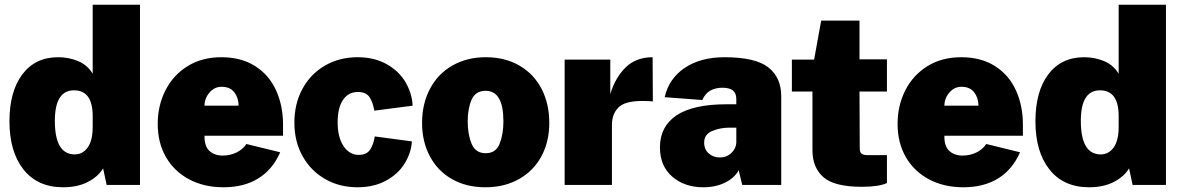

<svg xmlns="http://www.w3.org/2000/svg" viewBox="-20 -782 5011 812"><path d="M20 -269Q20 -395 74.5 -467.5Q129 -540 226 -540Q271 -540 310.5 -523.5Q350 -507 372 -470V-762H572V0H431L416 -70Q395 -35 351.5 -12.5Q308 10 247 10Q139 10 79.5 -65Q20 -140 20 -269ZM372 -245V-291Q372 -400 293 -400Q212 -400 212 -271Q212 -129 296 -129Q330 -129 351 -158.5Q372 -188 372 -245Z M922 -124Q952 -124 979 -136.5Q1006 -149 1022 -173L1165 -138Q1133 -65 1072.5 -27.5Q1012 10 925 10Q843 10 780 -23.5Q717 -57 682 -117.5Q647 -178 647 -258Q647 -335 679.5 -399.5Q712 -464 773 -502Q834 -540 916 -540Q1000 -540 1059 -502.5Q1118 -465 1147.5 -400Q1177 -335 1177 -255V-208H845Q844 -164 865.5 -144Q887 -124 922 -124ZM989 -335Q989 -368 971 -391.5Q953 -415 917 -415Q887 -415 866 -390.5Q845 -366 845 -335Z M1725 -335 1563 -314Q1557 -350 1542.5 -371.5Q1528 -393 1493 -393Q1454 -393 1431 -360Q1408 -327 1408 -265Q1408 -201 1433 -164Q1458 -127 1497 -127Q1531 -127 1545.5 -149.5Q1560 -172 1565 -205L1722 -184Q1719 -136 1691.5 -91Q1664 -46 1612.5 -18Q1561 10 1492 10Q1416 10 1355.5 -24.5Q1295 -59 1260 -121Q1225 -183 1225 -263Q1225 -344 1259.5 -407Q1294 -470 1355 -505Q1416 -540 1492 -540Q1563 -540 1615.5 -510.5Q1668 -481 1695.5 -433.5Q1723 -386 1725 -335Z M1765 -262Q1765 -344 1799 -407.5Q1833 -471 1894.5 -505.5Q1956 -540 2034 -540Q2116 -540 2177 -504.5Q2238 -469 2270.5 -406Q2303 -343 2303 -262Q2303 -183 2270 -121.5Q2237 -60 2175.5 -25Q2114 10 2033 10Q1952 10 1891.5 -24.5Q1831 -59 1798 -121Q1765 -183 1765 -262ZM2109 -269Q2109 -398 2034 -398Q1991 -398 1974.5 -360.5Q1958 -323 1958 -269Q1958 -214 1974.5 -174Q1991 -134 2034 -134Q2077 -134 2093 -174Q2109 -214 2109 -269Z M2368 -530H2561V-384Q2582 -454 2626 -497Q2670 -540 2740 -540L2741 -353Q2725 -355 2697 -355Q2622 -355 2595 -327Q2568 -299 2568 -254V0H2368Z M2771 -159Q2771 -247 2841 -294Q2911 -341 3053 -341H3094V-363Q3094 -388 3079.5 -399.5Q3065 -411 3035 -411Q3008 -411 2986 -400Q2964 -389 2950 -359L2791 -371Q2809 -450 2876 -495Q2943 -540 3044 -540Q3175 -540 3229.5 -497Q3284 -454 3284 -375V0H3119L3104 -62Q3087 -30 3047 -10Q3007 10 2954 10Q2875 10 2823 -35Q2771 -80 2771 -159ZM3094 -179V-242H3062Q3026 -242 2992 -228Q2958 -214 2958 -179Q2958 -150 2977.5 -133Q2997 -116 3024 -116Q3053 -116 3073 -135Q3093 -154 3094 -179Z M3615 -395 3616 -155Q3616 -138 3624 -132Q3632 -126 3647 -126H3731V-8Q3697 8 3625 8Q3508 8 3462 -33Q3416 -74 3416 -146V-395H3329V-530H3423L3453 -695H3615V-531H3731V-395Z M4051 -124Q4081 -124 4108 -136.5Q4135 -149 4151 -173L4294 -138Q4262 -65 4201.5 -27.5Q4141 10 4054 10Q3972 10 3909 -23.5Q3846 -57 3811 -117.5Q3776 -178 3776 -258Q3776 -335 3808.5 -399.5Q3841 -464 3902 -502Q3963 -540 4045 -540Q4129 -540 4188 -502.5Q4247 -465 4276.5 -400Q4306 -335 4306 -255V-208H3974Q3973 -164 3994.5 -144Q4016 -124 4051 -124ZM4118 -335Q4118 -368 4100 -391.5Q4082 -415 4046 -415Q4016 -415 3995 -390.5Q3974 -366 3974 -335Z M4359 -269Q4359 -395 4413.5 -467.5Q4468 -540 4565 -540Q4610 -540 4649.5 -523.5Q4689 -507 4711 -470V-762H4911V0H4770L4755 -70Q4734 -35 4690.5 -12.5Q4647 10 4586 10Q4478 10 4418.5 -65Q4359 -140 4359 -269ZM4711 -245V-291Q4711 -400 4632 -400Q4551 -400 4551 -271Q4551 -129 4635 -129Q4669 -129 4690 -158.5Q4711 -188 4711 -245Z"/></svg>

Font: Morrison Black
Style: Regular
Weight: 900
Designer: Pablo Impallari, Rodrigo Fuenzalida (Modified by Dan O. Williams)
Version: Version 0.03;June 6, 2019;FontCreator 11.5.0.2425 64-bit; tt